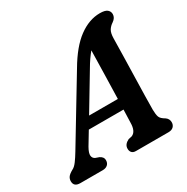

<svg xmlns="http://www.w3.org/2000/svg" viewBox="-193 -849 965 989"><g transform="rotate(-30 289.5 -354.0)"><path d="M136 -141.5Q119.5 -112.5 121.2 -96.5Q123 -80.5 137.5 -74L158.5 -66.5Q180 -55.5 179.5 -37Q179.5 -19.5 168.5 -9.8Q157.5 0 139 0H6Q-32 0 -32 -32.5Q-32 -46.5 -24.5 -57.2Q-17 -68 4.5 -80Q19 -86.5 34 -106.8Q49 -127 64.5 -153L286.5 -520.5Q343.5 -618 404.8 -663Q466 -708 530 -708Q561 -708 573.5 -697.5Q586 -687 586 -671Q586 -649 564 -634Q547 -623 537.2 -607.2Q527.5 -591.5 527 -560Q526.5 -517 525 -458.5Q523.5 -400 522 -338.2Q520.5 -276.5 519.2 -223.8Q518 -171 518 -140Q518.5 -111.5 523.8 -97.2Q529 -83 553.5 -69Q570.5 -57 570.5 -36.5Q570.5 -20.5 560 -10.2Q549.5 0 530.5 0H337Q319.5 0 312 -9.5Q304.5 -19 305 -32.5Q305 -57.5 335 -72L355.5 -76.5Q385 -88.5 385.5 -141Q386.5 -173.5 388 -217H181.5ZM341.5 -483 219 -279H390Q392 -347.5 393.8 -423.5Q395.5 -499.5 397 -564Q385 -550 371.2 -530.2Q357.5 -510.5 341.5 -483Z"/></g></svg>

Font: Fraunces 144pt S100 SemiBold
Style: Italic
Weight: 600
Italic angle: -16°
Version: Version 1.000; ttfautohint (v1.8.3)